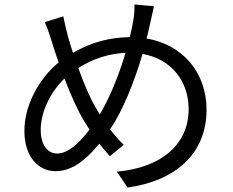

<svg xmlns="http://www.w3.org/2000/svg" viewBox="-20 -799 1040 858"><path d="M406 -321C383 -360 354 -427 330 -495C394 -536 464 -559 541 -563C511 -461 468 -358 426 -288C419 -299 412 -310 406 -321ZM236 -113C191 -113 162 -153 162 -219C162 -296 203 -386 268 -448C297 -373 328 -303 356 -258C364 -245 372 -232 380 -220C336 -162 285 -113 236 -113ZM581 -779C582 -757 579 -724 575 -704C571 -681 566 -657 560 -633C474 -632 390 -612 306 -563C297 -591 289 -616 283 -639C276 -666 268 -699 263 -726L180 -700C192 -674 202 -643 212 -611C221 -582 231 -551 242 -520C152 -446 89 -327 89 -214C89 -97 153 -34 228 -34C302 -34 363 -83 424 -157C439 -137 455 -119 471 -101L533 -152C512 -172 491 -196 472 -221C528 -303 580 -432 617 -558C743 -536 823 -439 823 -311C823 -159 708 -50 502 -32L550 39C762 10 903 -111 903 -308C903 -478 794 -600 635 -627C641 -650 646 -672 651 -694C656 -713 662 -747 668 -771Z"/></svg>

Font: Noto Sans Mono CJK SC Regular
Style: Regular
Weight: 400
Designer: Ryoko NISHIZUKA (kana & ideographs); Paul D. Hunt (Latin, Greek & Cyrillic); Wenlong ZHANG (bopomofo); Sandoll Communica
Foundry: Adobe Systems Incorporated
Version: Version 1.005;PS 1.005;hotconv 1.0.96;makeotf.lib2.5.65012